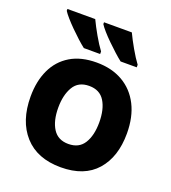

<svg xmlns="http://www.w3.org/2000/svg" viewBox="-140 -871 880 986"><g transform="rotate(20 300.0 -378.0)"><path d="M304 10Q175 10 105 -68Q35 -146 35 -279Q35 -363 64.5 -426Q94 -489 152 -524Q210 -559 295 -559Q378 -559 438.5 -524Q499 -489 532 -424Q565 -359 565 -269Q565 -141 498.5 -65.5Q432 10 304 10ZM300 -116Q358 -116 385 -159.5Q412 -203 412 -274Q412 -346 385 -389.5Q358 -433 300 -433Q241 -433 214.5 -388Q188 -343 188 -274Q188 -202 215.5 -159Q243 -116 300 -116ZM408 -606Q391 -619 369 -639Q347 -659 324.5 -681Q302 -703 284.5 -723Q267 -743 259 -756V-766H411Q427 -732 451 -690Q475 -648 496 -620V-606ZM207 -606Q190 -619 168 -639Q146 -659 124 -681Q102 -703 84.5 -723Q67 -743 59 -756V-766H211Q227 -732 251 -690Q275 -648 296 -620V-606Z"/></g></svg>

Font: Noto Sans Mono ExtraBold
Style: Regular
Weight: 800
Designer: Monotype Design Team
Foundry: Monotype Imaging Inc.
Version: Version 2.014